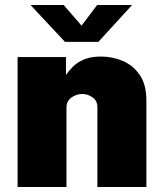

<svg xmlns="http://www.w3.org/2000/svg" viewBox="-20 -744 648 764"><path d="M50 0V-517H242.5V-445.5Q253.5 -462 270.5 -479Q287.5 -496 314.5 -507.5Q341.5 -519 382 -519Q427.5 -519 468.8 -501.5Q510 -484 536.2 -445.5Q562.5 -407 562.5 -344V0H367.5V-317.5Q367.5 -343 348.5 -356.5Q329.5 -370 307.5 -370Q293.5 -370 278.8 -364Q264 -358 254.2 -346.2Q244.5 -334.5 244.5 -317.5V0ZM238.5 -577.5 101.5 -724H233.5L304.5 -642L366.5 -724H505.5L371.5 -577.5Z"/></svg>

Font: Public Sans Thin Black
Style: Regular
Weight: 900
Version: Version 2.001